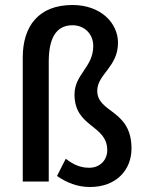

<svg xmlns="http://www.w3.org/2000/svg" viewBox="-20 -736 613 768"><path d="M175 -10V-489C175 -581 203 -635 270 -635C318 -635 353 -600 353 -552C353 -467 278 -439 278 -358C278 -225 409 -238 409 -135C409 -97 381 -65 337 -65C304 -65 277 -75 243 -101L208 -32C248 -5 289 12 340 12C445 12 506 -56 506 -142C506 -299 369 -283 369 -373C369 -439 452 -468 452 -565C452 -644 383 -716 270 -716C134 -716 71 -631 71 -506V-10Z"/></svg>

Font: Falling Sky
Style: Light
Weight: 400
Designer: Paul D. Hunt
Foundry: Adobe Systems Incorporated
Version: Version 1.02